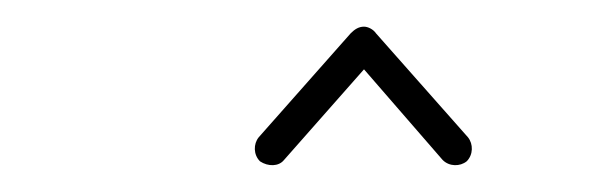

<svg xmlns="http://www.w3.org/2000/svg" viewBox="-20 -768 459 144"><path d="M243 -743 174 -665C170 -660 170 -652 175 -647C181 -643 189 -643 193 -648L253 -716L312 -648C317 -643 325 -643 330 -647C335 -652 335 -660 331 -665L262 -743C260 -746 256 -748 253 -748C249 -748 246 -746 243 -743Z"/></svg>

Font: LS
Style: Light
Weight: 300
Designer: BSozoo
Foundry: BSozoo
Version: Version 001.000